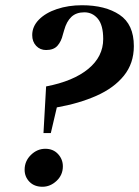

<svg xmlns="http://www.w3.org/2000/svg" viewBox="-20 -699 531 733"><path d="M146 -191 156 -369Q260 -389 317 -436Q374 -483 374 -550Q374 -603 353.5 -627.5Q333 -652 302 -652Q271 -652 252.5 -634.5Q234 -617 225 -584L220 -567Q214 -541 199.5 -524.5Q185 -508 156 -508Q133 -508 118 -524Q103 -540 103 -565Q103 -598 128.5 -624Q154 -650 197.5 -664.5Q241 -679 293 -679Q382 -679 436.5 -642.5Q491 -606 491 -523Q491 -457 453 -410Q415 -363 348.5 -333.5Q282 -304 197 -289L174 -191ZM142 14Q111 14 92.5 -5Q74 -24 74 -51Q74 -84 98 -107.5Q122 -131 153 -131Q183 -131 201.5 -111Q220 -91 220 -64Q220 -31 196 -8.5Q172 14 142 14Z"/></svg>

Font: DM Serif Text
Style: Italic
Weight: 400
Italic angle: -12°
Designer: Colophon Foundry, Frank Grießhammer
Foundry: Colophon Foundry
Version: Version 5.100; ttfautohint (v1.8.2)